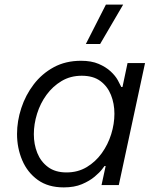

<svg xmlns="http://www.w3.org/2000/svg" viewBox="-20 -804 654 834"><path d="M415 -613H353L440 -784H515ZM332 -540Q377 -540 408.5 -526.5Q440 -513 460.5 -494Q481 -475 491.5 -456Q502 -437 507 -426H512L534 -530H610L496 0H421L439 -83H434Q434 -83 423.5 -69Q413 -55 391 -36.5Q369 -18 336 -4Q303 10 257 10Q189 10 144 -22.5Q99 -55 76.5 -108Q54 -161 54 -222Q54 -278 72.5 -334.5Q91 -391 126.5 -437.5Q162 -484 213.5 -512Q265 -540 332 -540ZM335 -475Q286 -475 247.5 -452Q209 -429 182 -392Q155 -355 141 -310Q127 -265 127 -221Q127 -177 142 -139.5Q157 -102 188.5 -78.5Q220 -55 269 -55Q318 -55 356.5 -78Q395 -101 422 -138.5Q449 -176 463 -221Q477 -266 477 -310Q477 -354 462 -391.5Q447 -429 416 -452Q385 -475 335 -475Z"/></svg>

Font: Be Vietnam Pro Light
Style: Italic
Weight: 300
Italic angle: -12°
Designer: Lam Bao, Tony Le, Vietanh Nguyen
Foundry: Yellow Type Foundry
Version: Version 1.002; ttfautohint (v1.8.3)